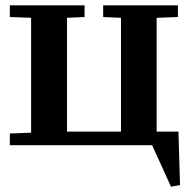

<svg xmlns="http://www.w3.org/2000/svg" viewBox="-20 -546 710 722"><path d="M97 -47V-479L17 -482V-526H298V-482L232 -479V-51H435V-479L368 -482V-526H649V-482L569 -479V-51H651L657 150L623 156L552 0H17V-44Z"/></svg>

Font: Minipax
Style: Bold
Weight: 600
Designer: Raphaël Ronot, Igor Stepanchenko (Cyrillic)
Foundry: steppetype
Version: Version 1.002